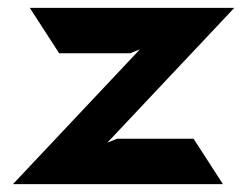

<svg xmlns="http://www.w3.org/2000/svg" viewBox="-20 -470 634 490"><path d="M13 0H549L474 -116H279L254 -106L578 -450H56L131 -334H312L337 -344Z"/></svg>

Font: Charger EcoBlack
Style: Black
Weight: 1000
Designer: Jasper
Foundry: Cannot Into Space Fonts
Version: Version 1.1